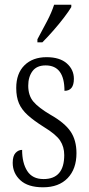

<svg xmlns="http://www.w3.org/2000/svg" viewBox="-20 -786 380 816"><path d="M163 10Q99 10 66.5 -20Q34 -50 34 -94Q34 -123 46 -136Q58 -149 74 -149Q74 -93 96 -59Q118 -25 165 -25Q253 -25 253 -127Q253 -162 235.5 -188.5Q218 -215 167 -246Q124 -273 98 -296.5Q72 -320 60.5 -347Q49 -374 49 -412Q49 -474 84 -508.5Q119 -543 178 -543Q234 -543 264 -516.5Q294 -490 294 -451Q294 -400 254 -400Q254 -508 174 -508Q136 -508 118 -483.5Q100 -459 100 -422Q100 -380 122 -354Q144 -328 195 -298Q255 -264 280 -227Q305 -190 305 -135Q305 -68 267.5 -29Q230 10 163 10ZM139 -619Q161 -660 180 -696Q199 -732 210 -766H283V-756Q273 -739 252.5 -712Q232 -685 207 -656.5Q182 -628 160 -606H139Z"/></svg>

Font: Noto Serif ExtraCondensed Light
Style: Regular
Weight: 300
Width: 2
Designer: Monotype Design Team
Foundry: Monotype Imaging Inc.
Version: Version 2.014; ttfautohint (v1.8.4.7-5d5b)